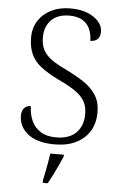

<svg xmlns="http://www.w3.org/2000/svg" viewBox="-62 -766 643 1030"><g transform="rotate(5 259.5 -251.5)"><path d="M253 10Q205 10 168.5 -0.5Q132 -11 108 -30.5Q84 -50 72 -75Q60 -100 60 -129Q60 -145 66 -157.5Q72 -170 82.5 -176.5Q93 -183 109 -183Q110 -138 126.5 -103Q143 -68 175.5 -48Q208 -28 258 -28Q329 -28 366 -65.5Q403 -103 403 -166Q403 -205 388 -233Q373 -261 338.5 -285.5Q304 -310 246 -337Q188 -365 150.5 -393.5Q113 -422 95.5 -460Q78 -498 78 -550Q78 -602 103 -641Q128 -680 172.5 -702Q217 -724 275 -724Q329 -724 367.5 -708.5Q406 -693 427.5 -668Q449 -643 449 -613Q449 -587 435 -573.5Q421 -560 396 -560Q396 -596 383 -624.5Q370 -653 343 -669Q316 -685 273 -685Q209 -685 175 -649.5Q141 -614 141 -557Q141 -516 156 -488Q171 -460 202.5 -438Q234 -416 285 -392Q338 -366 379 -338.5Q420 -311 444 -273.5Q468 -236 468 -181Q468 -123 442.5 -80.5Q417 -38 369 -14Q321 10 253 10ZM208 208Q213 185 218 159.5Q223 134 227.5 109Q232 84 235 61H308V71Q299 92 286.5 119Q274 146 260.5 173Q247 200 235 221H208Z"/></g></svg>

Font: Noto Serif Khmer Light
Style: Regular
Weight: 300
Version: Version 2.003